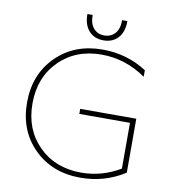

<svg xmlns="http://www.w3.org/2000/svg" viewBox="-94 -955 928 1045"><g transform="rotate(10 369.5 -432.0)"><path d="M420 -18Q534 -18 635 -78V-331H355V-359H665V-61Q555 10 420 10Q264 10 164 -89Q64 -188 64 -343Q64 -499 164 -598.5Q264 -698 420 -698Q555 -698 665 -627V-591Q551 -670 420 -670Q276 -670 185 -578.5Q94 -487 94 -343Q94 -200 185 -109Q276 -18 420 -18ZM414 -748Q364 -748 334 -781Q304 -814 304 -874H333Q333 -825 355.5 -800Q378 -775 414 -775Q450 -775 473 -800Q496 -825 496 -874H525Q525 -814 495 -781Q465 -748 414 -748Z"/></g></svg>

Font: Roundo ExtraLight
Style: Regular
Weight: 250
Designer: Namrata Goyal (Gurmukhi), Shiva Nallaperumal (Latin)
Foundry: Indian Type Foundry
Version: Version 1.000;PS 1.0;hotconv 1.0.88;makeotf.lib2.5.647800